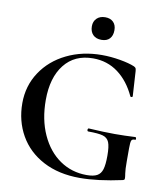

<svg xmlns="http://www.w3.org/2000/svg" viewBox="-91 -908 867 996"><g transform="rotate(10 342.0 -410.0)"><path d="M36 -319Q36 -410 84 -482.5Q132 -555 215 -595.5Q298 -636 400 -636Q447 -636 496 -627.5Q545 -619 573 -607Q581 -603 583 -599Q585 -595 586 -584L594 -453Q594 -449 589 -448Q584 -447 582 -450Q547 -526 490 -568.5Q433 -611 358 -611Q261 -611 207 -542.5Q153 -474 153 -356Q153 -253 189 -174Q225 -95 287.5 -52Q350 -9 429 -9Q465 -9 484 -19.5Q503 -30 510.5 -54.5Q518 -79 518 -126Q518 -175 509 -197Q500 -219 476 -226Q452 -233 399 -233Q393 -233 393 -241Q393 -244 394.5 -246.5Q396 -249 398 -249Q481 -244 536 -244Q588 -244 644 -247Q648 -247 649 -240Q650 -233 646 -233Q630 -234 626 -225Q622 -216 622 -184V-116Q622 -71 625 -53Q628 -35 628 -28Q628 -22 626.5 -20Q625 -18 619 -16Q491 12 396 12Q285 12 203.5 -31Q122 -74 79 -149.5Q36 -225 36 -319ZM322 -774Q322 -800 338.5 -816Q355 -832 383 -832Q410 -832 425.5 -816.5Q441 -801 441 -774Q441 -745 426 -729Q411 -713 383 -713Q354 -713 338 -729.5Q322 -746 322 -774Z"/></g></svg>

Font: Cormorant Upright
Style: Bold
Weight: 700
Designer: Christian Thalmann (Catharsis Fonts)
Foundry: Catharsis Fonts
Version: Version 3.302